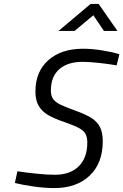

<svg xmlns="http://www.w3.org/2000/svg" viewBox="-20 -951 630 981"><path d="M56 -16 69 -76Q113 -69 168 -63.5Q223 -58 260 -58Q338 -58 382 -101Q426 -144 426 -222Q426 -251 416.5 -267.5Q407 -284 384 -296.5Q361 -309 313 -326Q259 -344 227 -362.5Q195 -381 178 -409.5Q161 -438 161 -483Q161 -585 227 -643.5Q293 -702 404 -702Q450 -702 502.5 -693.5Q555 -685 590 -674L576 -617Q537 -624 486.5 -629.5Q436 -635 401 -635Q326 -635 283 -597.5Q240 -560 240 -489Q240 -461 251.5 -445Q263 -429 287.5 -417Q312 -405 364 -386Q418 -367 447.5 -348Q477 -329 491 -301.5Q505 -274 505 -229Q505 -117 438 -53.5Q371 10 257 10Q210 10 153 2Q96 -6 56 -16ZM443 -931H484L580 -793H511L457 -873L361 -793H279Z"/></svg>

Font: Cairo
Style: Italic
Weight: 400
Italic angle: -13°
Designer: Mohamed Gaber, Accademia di Belle Arti di Urbino and others
Foundry: Kief Type Foundry, Accademia di Belle Arti di Urbino and others
Version: Version 3.011